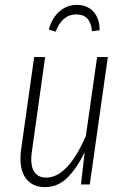

<svg xmlns="http://www.w3.org/2000/svg" viewBox="-20 -756 513 787"><path d="M64 -105Q64 -127 66 -139L120 -522H165L111 -137Q108 -119 108 -104Q108 -66 124 -47Q140 -28 169 -28Q258 -28 332 -199L378 -522H422L348 0H312L327 -132Q295 -66 256 -27.5Q217 11 164 11Q117 11 90.5 -19.5Q64 -50 64 -105ZM180 -635Q193 -682 223.5 -709Q254 -736 295 -736Q338 -736 363.5 -707.5Q389 -679 388 -632L357 -628Q351 -697 293 -697Q235 -697 208 -626Z"/></svg>

Font: Fira Sans Extra Condensed ExtraLight
Style: Italic
Weight: 275
Width: 3
Italic angle: -8°
Designer: Carrois Corporate & Edenspiekermann AG
Foundry: Carrois Corporate GbR & Edenspiekermann AG
Version: Version 4.203